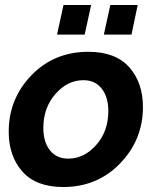

<svg xmlns="http://www.w3.org/2000/svg" viewBox="-20 -741 626 771"><path d="M209 -602 235 -721H346L320 -602ZM397 -602 423 -721H533L508 -602ZM15 -212Q15 -344 106 -438.5Q197 -533 335 -533Q444 -533 499 -471Q554 -409 554 -311Q554 -180 462.5 -85Q371 10 234 10Q125 10 70 -52Q15 -114 15 -212ZM415 -295Q415 -351 388.5 -385Q362 -419 315 -419Q251 -419 202.5 -363.5Q154 -308 154 -227Q154 -171 180.5 -137.5Q207 -104 254 -104Q318 -104 366.5 -159Q415 -214 415 -295Z"/></svg>

Font: Raleway-v4020
Style: Bold Italic
Weight: 700
Italic angle: -12°
Designer: Matt McInerney, Pablo Impallari, Rodrigo Fuenzalida
Foundry: Matt McInerney, Pablo Impallari, Rodrigo Fuenzalida
Version: Version 4.020;PS 004.020;hotconv 1.0.88;makeotf.lib2.5.64775